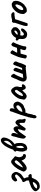

<svg xmlns="http://www.w3.org/2000/svg" viewBox="1767 -2558 1009 4776"><g transform="rotate(-90 2272.0 -169.5)"><path d="M223 -75Q235 -52 244.5 -20.5Q254 11 255 35Q283 30 290 30Q294 33 306 41.5Q318 50 324.5 59.5Q331 69 331 80Q334 88 326.5 100Q319 112 307 113Q300 114 284 114Q252 114 239 120Q232 131 224 152Q210 188 193 216.5Q176 245 142 273Q126 287 111 295.5Q96 304 87 304Q45 315 20 315Q-2 315 -20.5 306.5Q-39 298 -61 278L-94 229Q-96 215 -96 209Q-96 186 -79 166Q-33 112 48 83Q64 75 74 75L85 69Q88 66 92.5 66.5Q97 67 98 66Q102 57 112 62L135 54Q150 51 170 44Q171 34 171 17Q171 -20 158 -32Q149 -41 144.5 -53.5Q140 -66 139 -68Q134 -84 131 -90Q131 -104 136.5 -109.5Q142 -115 151.5 -118Q161 -121 166 -123Q202 -140 245.5 -177.5Q289 -215 314 -250Q320 -259 320 -268Q320 -280 311 -289.5Q302 -299 287 -300Q258 -300 201 -254Q186 -249 178 -249Q167 -249 159 -258Q151 -267 145 -286Q147 -306 152 -315.5Q157 -325 166 -335Q176 -345 181 -353Q188 -358 199.5 -367Q211 -376 221.5 -381Q232 -386 245 -386Q249 -386 256.5 -388.5Q264 -391 271 -391Q325 -389 356 -349Q384 -313 384 -279Q384 -241 347 -178Q332 -154 298.5 -128.5Q265 -103 223 -75ZM128 158 131 142 94 145Q62 156 34 172Q6 188 -5 201L-31 237Q-11 250 16 250Q50 250 77 228Q94 214 110 194Q126 174 128 158Z M407 -49Q407 -53 402.5 -60.5Q398 -68 394 -74Q386 -82 405 -126Q424 -170 456 -230Q462 -236 471.5 -251Q481 -266 484 -268Q484 -272 487 -275.5Q490 -279 494 -279L502 -295Q506 -304 541 -338Q576 -372 596 -384Q615 -397 637 -397Q661 -397 678 -383L705 -360Q735 -335 739 -331L776 -298L759 -248Q750 -221 750 -197Q750 -159 771 -126Q776 -115 784.5 -109Q793 -103 807 -101Q829 -97 829 -79Q829 -57 821 -46Q813 -35 802 -32Q786 -30 780 -30Q751 -30 727 -45Q703 -60 685 -96Q681 -102 674.5 -118Q668 -134 667 -140Q660 -130 644 -114Q541 -10 477 -10Q455 -10 438 -21Q435 -27 421 -37Q407 -47 407 -49ZM555 -140Q560 -144 566 -149.5Q572 -155 579 -161Q607 -184 622.5 -199.5Q638 -215 654 -237L676 -273Q666 -295 658 -302.5Q650 -310 642 -310Q622 -310 592 -274.5Q562 -239 520 -167Q509 -149 502 -129.5Q495 -110 493 -104Q509 -102 555 -140Z M924 -9Q921 -21 910 -44Q902 -57 898.5 -67Q895 -77 895 -90Q895 -96 889.5 -102.5Q884 -109 883 -110L892 -116Q889 -122 889 -128Q889 -132 892 -138Q890 -148 890 -155Q890 -172 895 -194.5Q900 -217 901 -222Q903 -230 905.5 -243.5Q908 -257 909 -265Q904 -268 898 -274.5Q892 -281 889 -284Q892 -308 898 -318.5Q904 -329 923 -339H932Q945 -359 961 -412Q971 -443 987.5 -472Q1004 -501 1009 -509Q1023 -542 1055 -579.5Q1087 -617 1117 -636Q1136 -647 1149.5 -650Q1163 -653 1189 -654Q1210 -642 1225 -624Q1240 -606 1240 -585V-570Q1240 -556 1235 -546Q1235 -537 1232 -528Q1229 -519 1228 -517Q1227 -514 1224.5 -507Q1222 -500 1222 -495Q1189 -425 1161.5 -391Q1134 -357 1071 -306Q1091 -291 1096 -275Q1101 -259 1102 -229Q1102 -215 1103 -207Q1105 -181 1105 -169Q1105 -113 1082 -67Q1063 -34 1038 -19Q1013 -4 972 4L956 2Q949 -4 945.5 -5.5Q942 -7 936 -7.5Q930 -8 924 -9ZM1023 -361Q1063 -380 1095.5 -408Q1128 -436 1145 -468Q1159 -493 1159 -529Q1159 -560 1148 -579Q1072 -495 1023 -361ZM1033 -164Q1033 -190 1026 -228Q1023 -240 1023 -253Q1022 -257 1014 -264Q1006 -271 1004 -273Q992 -264 984.5 -223.5Q977 -183 977 -142Q977 -101 984 -88L986 -76Q1012 -89 1022.5 -111.5Q1033 -134 1033 -164Z M1706 -62Q1706 -52 1699 -44Q1692 -36 1687 -36Q1663 -36 1633.5 -47.5Q1604 -59 1604 -81V-143Q1604 -183 1597 -189Q1582 -197 1557 -166.5Q1532 -136 1496 -76Q1482 -54 1472 -44.5Q1462 -35 1454 -35Q1447 -35 1442 -39Q1411 -48 1411 -74Q1411 -77 1413 -87Q1422 -118 1432.5 -156Q1443 -194 1449 -221Q1446 -227 1439 -227Q1429 -227 1416 -217Q1412 -214 1401.5 -207.5Q1391 -201 1380.5 -190.5Q1370 -180 1359 -162Q1355 -155 1345 -141Q1295 -65 1284 -55Q1279 -41 1274.5 -35.5Q1270 -30 1264 -30Q1260 -30 1254 -33Q1235 -42 1223.5 -58.5Q1212 -75 1212 -98Q1212 -113 1221 -158Q1230 -203 1241 -242Q1249 -258 1253.5 -275.5Q1258 -293 1258 -300Q1261 -319 1270 -351.5Q1279 -384 1283 -387Q1289 -393 1305 -393Q1316 -393 1326 -389Q1336 -385 1340 -377Q1353 -362 1353 -336Q1353 -312 1343 -285Q1333 -262 1318 -218Q1318 -218 1320 -220Q1344 -254 1382 -296Q1400 -316 1422.5 -327Q1445 -338 1459 -338Q1483 -334 1499.5 -314.5Q1516 -295 1520 -261Q1520 -249 1518 -231.5Q1516 -214 1515 -209Q1519 -214 1535.5 -233.5Q1552 -253 1576 -274Q1598 -291 1617 -291Q1633 -291 1645 -278Q1667 -265 1679.5 -236Q1692 -207 1692 -170Q1692 -157 1691 -150Q1690 -143 1690 -130Q1690 -116 1693 -103.5Q1696 -91 1699 -81Q1706 -71 1706 -62Z M1749 234Q1739 234 1734 225Q1733 224 1725 213Q1717 202 1717 181Q1717 177 1719 165Q1730 123 1730 107Q1730 102 1732 92.5Q1734 83 1735 75Q1739 68 1742.5 53.5Q1746 39 1746 28Q1746 23 1749.5 16.5Q1753 10 1758 6Q1758 0 1761 -12.5Q1764 -25 1765 -30Q1770 -57 1804 -158Q1838 -259 1862 -321Q1874 -349 1882 -373Q1890 -397 1890 -407Q1890 -411 1892.5 -414.5Q1895 -418 1901 -424Q1909 -432 1922 -432Q1939 -432 1955 -421Q1962 -410 1965 -402Q1968 -394 1968 -384Q1968 -381 1966 -365Q1966 -344 1954 -327Q1942 -310 1943 -311Q1992 -341 2034 -341Q2079 -341 2106 -309.5Q2133 -278 2133 -235Q2133 -218 2117 -184.5Q2101 -151 2091 -142Q2085 -142 2075 -121Q2063 -105 2029.5 -87.5Q1996 -70 1984 -74Q1983 -74 1981 -71.5Q1979 -69 1979 -65Q1979 -61 1949 -51Q1919 -41 1897 -41Q1885 -41 1879 -42.5Q1873 -44 1867 -49Q1860 -42 1860 -36Q1860 -26 1850 -4.5Q1840 17 1834 17Q1833 18 1831.5 21Q1830 24 1834 28Q1834 31 1833 42Q1832 53 1828 59Q1828 68 1825 83.5Q1822 99 1818 107Q1818 119 1814.5 130.5Q1811 142 1807 142Q1801 144 1801 171Q1800 195 1785.5 214Q1771 233 1758 233ZM1995 -163Q2018 -182 2030 -198Q2042 -214 2042 -230Q2042 -244 2033 -257Q2026 -268 2012 -268Q1979 -268 1926 -217Q1908 -198 1894 -169.5Q1880 -141 1880 -126Q1880 -117 1886 -117Q1900 -117 1938.5 -132.5Q1977 -148 1995 -163Z M2265 -12Q2252 -12 2241 -14.5Q2230 -17 2230 -21Q2230 -24 2229 -25Q2228 -26 2225 -26Q2222 -29 2211.5 -36.5Q2201 -44 2194 -47Q2182 -64 2182 -84Q2182 -103 2194 -145Q2195 -184 2222.5 -232.5Q2250 -281 2289 -322.5Q2328 -364 2359 -382Q2374 -397 2401 -397Q2422 -397 2438 -388Q2451 -380 2470.5 -354Q2490 -328 2500 -307Q2502 -300 2505.5 -288Q2509 -276 2509 -259L2507 -231Q2495 -190 2495 -157Q2493 -143 2497 -134.5Q2501 -126 2508 -126Q2513 -126 2519 -129Q2525 -132 2533 -132Q2546 -132 2555 -124Q2564 -116 2564 -104Q2564 -94 2559 -85Q2550 -65 2525.5 -49Q2501 -33 2480 -33Q2463 -33 2447.5 -51Q2432 -69 2423 -98L2417 -121L2381 -88L2358 -65Q2342 -49 2340 -46Q2335 -38 2322.5 -31Q2310 -24 2283 -14Q2273 -12 2265 -12ZM2372 -177Q2376 -183 2380 -189.5Q2384 -196 2390 -203Q2407 -226 2414.5 -240Q2422 -254 2426 -270Q2422 -283 2414.5 -294.5Q2407 -306 2401 -307Q2373 -307 2325 -241Q2320 -234 2309.5 -216Q2299 -198 2296 -192Q2291 -185 2282.5 -158.5Q2274 -132 2274 -124Q2274 -102 2287 -102Q2297 -102 2310 -110Q2328 -120 2340.5 -135Q2353 -150 2372 -177Z M2635 -74Q2635 -81 2633 -81Q2631 -87 2631 -94Q2631 -122 2649 -173.5Q2667 -225 2689 -261L2693 -270Q2697 -286 2717.5 -334Q2738 -382 2744 -389Q2754 -400 2766 -400Q2785 -400 2802.5 -375Q2820 -350 2826 -328Q2798 -289 2767 -219.5Q2736 -150 2721 -96Q2728 -94 2773 -102Q2806 -109 2823 -109Q2823 -119 2829.5 -135Q2836 -151 2838 -156Q2845 -170 2850 -185Q2858 -214 2876 -268.5Q2894 -323 2899 -328Q2909 -337 2927 -342Q2939 -336 2946 -331Q2953 -326 2959 -316L2971 -299Q2975 -291 2975 -282Q2975 -274 2969 -252Q2965 -249 2952.5 -213Q2940 -177 2938 -167Q2929 -154 2923.5 -138Q2918 -122 2917 -119Q2920 -122 2937.5 -124Q2955 -126 2965 -126Q2978 -137 2978 -154Q2984 -163 3003.5 -213Q3023 -263 3023 -271Q3032 -283 3037.5 -303Q3043 -323 3046 -332Q3066 -339 3077 -347Q3110 -333 3129 -305L3131 -269Q3113 -238 3105 -210Q3082 -125 3048 -59Q3035 -26 3011 -26Q2994 -26 2976 -40Q2964 -36 2959 -33Q2951 -34 2940 -32.5Q2929 -31 2921 -31Q2901 -31 2833 -21Q2752 -10 2727 -10Q2706 -10 2695 -14Q2673 -21 2656 -37Q2639 -53 2635 -74Z M3205 -49Q3205 -71 3215 -82Q3213 -90 3213 -95Q3213 -99 3215 -105L3214 -102Q3217 -109 3218.5 -117.5Q3220 -126 3221 -130Q3223 -144 3225 -151L3233 -180Q3243 -224 3253 -242Q3277 -290 3317 -388Q3328 -415 3348 -415Q3365 -415 3383 -399.5Q3401 -384 3412 -365L3390 -327Q3374 -301 3364.5 -283.5Q3355 -266 3350 -247Q3366 -247 3374 -248Q3379 -248 3386.5 -248.5Q3394 -249 3404 -248Q3413 -247 3423.5 -248.5Q3434 -250 3439 -250Q3457 -253 3471 -252Q3481 -294 3499 -337Q3517 -380 3540 -389Q3545 -391 3552 -391Q3559 -391 3565.5 -387Q3572 -383 3577 -379.5Q3582 -376 3585 -373Q3598 -363 3603.5 -356.5Q3609 -350 3609 -344Q3609 -337 3601.5 -325Q3594 -313 3590 -307Q3584 -296 3581 -285Q3573 -264 3568 -257Q3564 -250 3540 -181Q3516 -112 3514 -101Q3508 -65 3507 -48Q3506 -33 3497.5 -26Q3489 -19 3475 -19Q3463 -19 3450 -23.5Q3437 -28 3428 -35Q3413 -47 3413 -68Q3413 -85 3421 -106Q3429 -127 3432 -135L3431 -134Q3433 -142 3436.5 -149.5Q3440 -157 3442 -165Q3420 -167 3409 -167Q3382 -167 3328 -161Q3321 -146 3315.5 -124Q3310 -102 3309 -97Q3301 -60 3294 -39.5Q3287 -19 3275 -7Q3248 -8 3226.5 -17Q3205 -26 3205 -49Z M3690 -121Q3690 -131 3692 -157Q3693 -165 3693 -176Q3693 -193 3689 -201.5Q3685 -210 3675 -219Q3672 -222 3661 -232Q3650 -242 3651 -247V-250Q3651 -257 3654.5 -265.5Q3658 -274 3661 -276Q3664 -277 3673 -282Q3682 -287 3687 -285Q3691 -285 3699.5 -280Q3708 -275 3708 -271Q3714 -259 3739 -310Q3753 -331 3777 -351.5Q3801 -372 3821 -383Q3828 -386 3852.5 -391.5Q3877 -397 3891 -397Q3907 -397 3928.5 -384Q3950 -371 3964 -356Q3985 -341 3985 -299Q3985 -274 3977 -256Q3973 -241 3937.5 -210.5Q3902 -180 3880 -171Q3858 -166 3831 -166Q3804 -166 3794 -171Q3787 -175 3782.5 -167.5Q3778 -160 3775 -134L3774 -124Q3774 -113 3779 -103Q3786 -91 3792 -86Q3798 -81 3810 -81L3819 -82Q3830 -83 3842.5 -93Q3855 -103 3872 -120Q3890 -137 3893 -140Q3898 -150 3920 -150Q3929 -150 3943 -147Q3953 -139 3953 -127Q3953 -110 3937 -81Q3932 -71 3906.5 -47Q3881 -23 3866 -14Q3839 1 3806 1Q3781 1 3754 -9Q3721 -22 3705.5 -49.5Q3690 -77 3690 -121ZM3897 -282Q3905 -306 3900 -311Q3894 -317 3886 -317Q3876 -317 3862 -306Q3852 -303 3834.5 -287.5Q3817 -272 3805 -257.5Q3793 -243 3798 -240Q3796 -237 3808 -235.5Q3820 -234 3828 -234Q3852 -240 3865.5 -248.5Q3879 -257 3897 -282Z M4013 -27Q4013 -47 4022 -83Q4031 -119 4038 -136L4093 -301Q4094 -303 4094 -315Q4093 -319 4093 -325Q4093 -342 4100.5 -353.5Q4108 -365 4109 -367Q4120 -378 4135 -378Q4145 -378 4154 -373Q4161 -375 4183 -379Q4222 -385 4237 -391Q4248 -392 4258 -393Q4268 -394 4279 -394Q4291 -394 4299 -393Q4312 -393 4327 -383.5Q4342 -374 4356 -356Q4358 -337 4352.5 -326.5Q4347 -316 4332 -315Q4258 -315 4236 -307Q4225 -303 4204 -301Q4188 -299 4182 -297Q4177 -287 4171 -261Q4172 -263 4164 -237L4121 -108Q4113 -85 4099.5 -43.5Q4086 -2 4081 7Q4070 14 4049 14Q4028 14 4020.5 4Q4013 -6 4013 -27Z M4351 -26Q4331 -47 4320 -69.5Q4309 -92 4312 -109Q4315 -116 4314.5 -123Q4314 -130 4314 -132Q4310 -136 4310 -137.5Q4310 -139 4312 -140.5Q4314 -142 4315 -144Q4321 -144 4319 -155Q4317 -163 4326 -190Q4335 -217 4349 -240Q4360 -258 4381.5 -285Q4403 -312 4420 -326Q4470 -369 4510 -378Q4530 -383 4549 -383Q4578 -383 4594 -367Q4616 -358 4626 -341Q4636 -324 4639 -296Q4640 -290 4640 -276Q4640 -202 4584 -122Q4561 -89 4538 -69Q4515 -49 4482 -29Q4464 -17 4444 -13Q4424 -9 4390 -7Q4378 -7 4371 -11Q4364 -15 4351 -26ZM4544 -225Q4550 -234 4550 -261Q4550 -285 4543 -288Q4538 -292 4531 -292Q4522 -292 4502 -278Q4467 -248 4443.5 -215.5Q4420 -183 4411 -141Q4410 -137 4410 -129Q4410 -95 4434 -95Q4457 -95 4492 -129Q4511 -146 4519.5 -163.5Q4528 -181 4544 -225Z"/></g></svg>

Font: Caveat
Style: Bold
Weight: 700
Designer: Pablo Impallari
Foundry: Pablo Impallari
Version: Version 1.500; ttfautohint (v1.6)